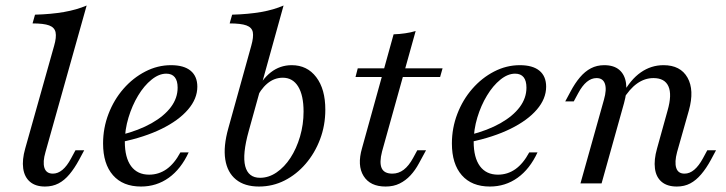

<svg xmlns="http://www.w3.org/2000/svg" viewBox="-20 -661 2618 692"><path d="M142.2 11.3Q108.1 11.3 88.1 -5.8Q68 -22.9 63.6 -54Q59.3 -85.1 70.8 -125.5L175.1 -496.1Q184 -526.9 180.3 -544.6Q176.6 -562.2 157.1 -569.4Q137.7 -576.6 97.3 -576.6L106.2 -608.1Q164.5 -609.7 210.4 -617.7Q256.2 -625.7 292.3 -641.1L143.9 -112.9Q133.5 -77.5 140 -56.3Q146.6 -35.2 170.7 -35.2Q188.6 -35.2 205 -48.8Q221.5 -62.5 236 -89.8L252 -119.4H283.5L264.9 -84.7Q248.6 -54.6 230.5 -32.9Q212.4 -11.1 190.9 0.1Q169.4 11.3 142.2 11.3Z M488.2 11.3Q422.9 11.3 387.2 -29.5Q351.5 -70.2 351.5 -144Q351.5 -199.6 371.1 -250.6Q390.7 -301.7 425 -341Q459.4 -380.4 503.7 -403.2Q547.9 -426.1 596.4 -426.1Q642.8 -426.1 667 -406.1Q691.2 -386.1 691.2 -348.5Q691.2 -305.1 657.6 -266.1Q624.1 -227 562.8 -196.8Q501.5 -166.6 416.8 -149L416.7 -174.8Q481.1 -191.2 526.4 -217Q571.7 -242.7 596 -275.1Q620.2 -307.5 620.2 -345.1Q620.2 -370 609.9 -382.7Q599.6 -395.5 579.2 -395.5Q552.8 -395.5 526.1 -373.8Q499.3 -352.2 477.8 -316.5Q456.3 -280.9 443.1 -237.2Q429.9 -193.5 429.9 -150.2Q429.9 -92.8 452.5 -62.1Q475.2 -31.5 517.4 -31.5Q552.1 -31.5 580.3 -51.3Q608.5 -71.2 630.2 -111.8H660Q632.2 -51.7 588.2 -20.2Q544.1 11.3 488.2 11.3Z M913.4 11.3Q861.5 11.3 830.4 -14.1Q799.3 -39.4 791.9 -86.4Q784.5 -133.3 803 -199L885.6 -496.1Q894.5 -527.7 891.2 -544.9Q887.9 -562.2 868.1 -569.4Q848.2 -576.6 807.7 -576.6L816.7 -608.1Q875 -609.7 920.9 -617.7Q966.7 -625.7 1002 -641.1L876.5 -188.8Q852.9 -104.1 863.8 -62.1Q874.8 -20.2 917.4 -20.2Q948.6 -20.2 976.9 -39.6Q1005.3 -59 1026.9 -92.1Q1048.5 -125.2 1061.3 -168.7Q1074.1 -212.2 1074.1 -258.9Q1074.1 -317.4 1054.6 -349.2Q1035 -380.9 999.1 -380.9Q968.5 -380.9 943.4 -359.9Q918.3 -338.8 901.1 -300.6L901.9 -327.2Q923 -374.6 956.2 -400.4Q989.3 -426.1 1031.3 -426.1Q1087.1 -426.1 1119.8 -382.9Q1152.6 -339.8 1152.5 -265.6Q1152.5 -209.1 1133.6 -159.1Q1114.7 -109 1081.7 -70.7Q1048.7 -32.3 1005.8 -10.5Q962.9 11.3 913.4 11.3Z M1369.7 11.3Q1314 11.3 1290.4 -26.7Q1266.7 -64.6 1284.8 -127L1398.6 -537.3Q1420 -538 1440.3 -541Q1460.6 -543.9 1478.1 -549.2L1357 -115.1Q1346.7 -75.2 1355.5 -55.2Q1364.4 -35.2 1394.1 -35.2Q1416.6 -35.2 1435 -49.2Q1453.5 -63.3 1468.8 -91.5L1484 -119.4H1515.5L1489.9 -72.3Q1476.7 -47.6 1459.4 -28.9Q1442.1 -10.3 1420.2 0.5Q1398.4 11.3 1369.7 11.3ZM1261.3 -383.4 1269.4 -414.8H1575.1L1566.2 -383.4Z M1745.5 11.3Q1680.2 11.3 1644.4 -29.5Q1608.7 -70.2 1608.7 -144Q1608.7 -199.6 1628.3 -250.6Q1647.9 -301.7 1682.3 -341Q1716.7 -380.4 1760.9 -403.2Q1805.2 -426.1 1853.6 -426.1Q1900.1 -426.1 1924.3 -406.1Q1948.4 -386.1 1948.4 -348.5Q1948.4 -305.1 1914.9 -266.1Q1881.4 -227 1820 -196.8Q1758.7 -166.6 1674 -149L1674 -174.8Q1738.4 -191.2 1783.7 -217Q1829 -242.7 1853.2 -275.1Q1877.4 -307.5 1877.4 -345.1Q1877.4 -370 1867.2 -382.7Q1856.9 -395.5 1836.4 -395.5Q1810 -395.5 1783.3 -373.8Q1756.6 -352.2 1735.1 -316.5Q1713.5 -280.9 1700.3 -237.2Q1687.2 -193.5 1687.2 -150.2Q1687.2 -92.8 1709.8 -62.1Q1732.4 -31.5 1774.7 -31.5Q1809.3 -31.5 1837.5 -51.3Q1865.7 -71.2 1887.5 -111.8H1917.3Q1889.5 -51.7 1845.4 -20.2Q1801.4 11.3 1745.5 11.3Z M2419.4 11.3Q2384.6 11.3 2364.5 -5.8Q2344.4 -22.9 2340.5 -53.9Q2336.5 -85 2348 -125.5L2386 -262.4Q2402.5 -319.9 2389.2 -349.7Q2376 -379.6 2335.1 -379.6Q2303.7 -379.6 2276 -359.9Q2248.4 -340.2 2224.9 -301L2224 -321.5Q2252.2 -374.2 2289.5 -400.1Q2326.8 -426.1 2371.4 -426.1Q2432.6 -426.1 2457.9 -381.2Q2483.2 -336.3 2462.9 -263.2L2420.3 -112.9Q2410.7 -76.7 2417.2 -56Q2423.7 -35.2 2447.1 -35.2Q2465.7 -35.2 2482.2 -49.2Q2498.7 -63.2 2513.2 -89.8L2529.2 -119.4H2560.7L2542.1 -84.7Q2525.8 -54.6 2507.3 -32.9Q2488.8 -11.1 2467.7 0.1Q2446.6 11.3 2419.4 11.3ZM2072.1 0 2156.8 -301.9Q2167.2 -338.1 2160.3 -358.8Q2153.4 -379.6 2130 -379.6Q2111.5 -379.6 2095 -366Q2078.5 -352.4 2063.9 -325.1L2047.9 -295.5H2017.2L2035.8 -330.1Q2052.1 -361 2070.2 -382.3Q2088.3 -403.7 2109.8 -414.9Q2131.3 -426.1 2157.7 -426.1Q2192.6 -426.1 2212.3 -409Q2232 -391.9 2236.3 -361.2Q2240.7 -330.5 2229.1 -289.3L2148.2 0Z"/></svg>

Font: Playfair 5pt SemiExpanded Light 12pt
Style: Italic
Weight: 300
Italic angle: -15.6°
Version: Version 2.000;gftools[0.9.28]